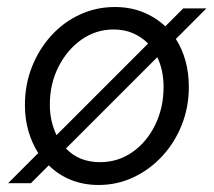

<svg xmlns="http://www.w3.org/2000/svg" viewBox="-20 -517 610 547"><path d="M261 10Q218 10 182 -4.5Q146 -19 119 -46L68 5H3L89 -81Q71 -109 61 -143.5Q51 -178 51 -218Q51 -276 71 -326.5Q91 -377 126 -415.5Q161 -454 207.5 -475.5Q254 -497 307 -497Q351 -497 387 -482.5Q423 -468 451 -442L502 -493H568L481 -406Q499 -378 508.5 -343.5Q518 -309 518 -269Q518 -212 498 -161.5Q478 -111 442.5 -72.5Q407 -34 360.5 -12Q314 10 261 10ZM141 -132 402 -393Q383 -412 358.5 -422.5Q334 -433 304 -433Q253 -433 212 -404Q171 -375 146.5 -326.5Q122 -278 122 -219Q122 -194 127 -172.5Q132 -151 141 -132ZM265 -55Q316 -55 357 -83.5Q398 -112 422 -161Q446 -210 446 -269Q446 -293 441.5 -314.5Q437 -336 428 -354L168 -94Q205 -55 265 -55Z"/></svg>

Font: Red Hat Text
Style: Italic
Weight: 400
Italic angle: -12°
Designer: Pentagram, MCKL
Foundry: Pentagram, MCKL
Version: Version 1.023